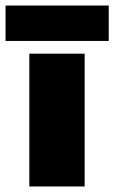

<svg xmlns="http://www.w3.org/2000/svg" viewBox="-66 -674 413 694"><path d="M-46 -654H327V-526H-46ZM40 -480H240V0H40Z"/></svg>

Font: Prompt ExtraBold
Style: Regular
Weight: 800
Designer: Katatrad Team
Foundry: CadsonDemak
Version: Version 1.001